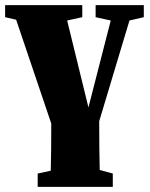

<svg xmlns="http://www.w3.org/2000/svg" viewBox="-30 -507 586 749"><path d="M343 -440V-487H531V-440L475 -427L357 -34Q357 24 357.5 68.5Q358 113 359 156L410 170V222H117V170L168 159Q169 118 169.5 74Q170 30 170 -25L33 -430L-10 -440V-487H291V-440L232 -427L315 -88L402 -427Z"/></svg>

Font: Source Serif Pro Black
Style: Regular
Weight: 900
Designer: Frank Grießhammer
Foundry: Adobe Systems Incorporated
Version: Version 3.001;hotconv 1.0.111;makeotfexe 2.5.65597